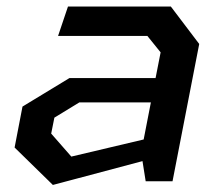

<svg xmlns="http://www.w3.org/2000/svg" viewBox="-20 -540 660 572"><path d="M414 0H494L573.5 -409L489 -520.5H182.5L153 -433H419L458.5 -384L443.5 -307.5H187L47 -222.5L23.5 -100.5L137.5 11L404.5 -60ZM132.5 -142 142 -189.5 216.5 -235H429.5L408 -124.5L192.5 -73.5Z"/></svg>

Font: Monaspace Krypton Medium
Style: Italic
Weight: 500
Italic angle: -11°
Designer: Riley Cran & the Lettermatic Team
Foundry: Lettermatic
Version: Version 1.101 (Monaspace Krypton)